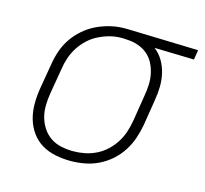

<svg xmlns="http://www.w3.org/2000/svg" viewBox="-84 -622 773 724"><g transform="rotate(15 303.0 -260.0)"><path d="M249 8Q219 8 189.5 2Q160 -4 136 -18.5Q112 -33 95.5 -56Q79 -79 71 -107Q63 -135 63 -165Q63 -195 68 -226L85 -326Q89 -352 98 -378.5Q107 -405 123 -428.5Q139 -452 161.5 -471.5Q184 -491 209.5 -503Q235 -515 262 -521.5Q289 -528 316 -528Q320 -528 323.5 -528Q327 -528 331 -528L606 -520L600 -482L445 -486Q465 -471 478 -449Q491 -427 497 -401.5Q503 -376 502.5 -349Q502 -322 497 -294L481 -194Q476 -167 467 -140.5Q458 -114 442.5 -90Q427 -66 405 -46.5Q383 -27 357 -14.5Q331 -2 303.5 3Q276 8 249 8ZM249 -30Q272 -30 294.5 -34.5Q317 -39 338.5 -49.5Q360 -60 378 -77Q396 -94 408.5 -114Q421 -134 428 -156Q435 -178 439 -201L455 -301Q459 -323 460 -345.5Q461 -368 456.5 -389Q452 -410 442.5 -428.5Q433 -447 417 -460.5Q401 -474 380.5 -481Q360 -488 338 -489L325 -490Q322 -490 319 -490Q316 -490 313 -490Q291 -490 269 -484Q247 -478 226 -467.5Q205 -457 187.5 -440.5Q170 -424 157.5 -404.5Q145 -385 137.5 -363Q130 -341 127 -319L110 -219Q106 -195 105.5 -171Q105 -147 111 -125Q117 -103 129.5 -84Q142 -65 160.5 -52.5Q179 -40 202 -35Q225 -30 249 -30Z"/></g></svg>

Font: Iosevka SS04 XLt Ex
Style: Italic
Weight: 200
Width: 7
Italic angle: -9°
Monospace: yes
Designer: Belleve Invis
Foundry: Belleve Invis
Version: Version 19.0.0; ttfautohint (v1.8.4)